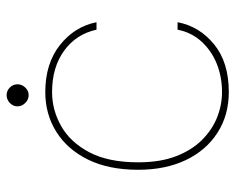

<svg xmlns="http://www.w3.org/2000/svg" viewBox="-84 -598 695 566"><g transform="rotate(-90 263.0 -315.5)"><path d="M274 12Q206 12 154 -21.5Q102 -55 73.5 -115Q45 -175 45 -255Q45 -342 75 -403Q105 -464 157 -496.5Q209 -529 274 -529Q358 -529 412.5 -486Q467 -443 480 -378H458Q445 -438 396 -473.5Q347 -509 274 -509Q221 -509 173.5 -482Q126 -455 96.5 -399Q67 -343 67 -255Q67 -190 85 -143.5Q103 -97 133 -67Q163 -37 199.5 -22.5Q236 -8 274 -8Q319 -8 357.5 -23.5Q396 -39 423 -68.5Q450 -98 458 -139H480Q468 -75 415 -31.5Q362 12 274 12ZM265 -578Q252 -578 242 -588Q232 -598 232 -611Q232 -624 242 -633.5Q252 -643 265 -643Q278 -643 287.5 -633.5Q297 -624 297 -611Q297 -598 287.5 -588Q278 -578 265 -578Z"/></g></svg>

Font: DM Sans 11pt Thin
Style: Regular
Weight: 250
Version: Version 4.004;gftools[0.9.30]